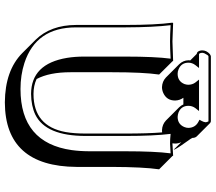

<svg xmlns="http://www.w3.org/2000/svg" viewBox="-70 -778 915 815"><g transform="rotate(90 387.5 -370.5)"><path d="M315.4 -68.4Q343.8 -55.2 378.9 -55.2Q515.6 -55.2 540.5 -191.4Q546.9 -227.5 546.9 -276.9V-444.8Q546.9 -541 542 -601.1Q537.1 -600.6 532.7 -600.6Q508.3 -601.6 491.7 -617.2L435.1 -673.8Q427.2 -682.1 423.3 -691.4H395Q406.2 -675.8 406.7 -656.2Q406.7 -620.6 374.5 -606Q362.3 -600.6 349.6 -600.6Q325.7 -601.6 309.1 -617.2L252.4 -673.8Q236.3 -690.9 235.8 -712.9Q235.8 -717.3 236.3 -720.7L209 -748Q204.1 -749 200.7 -751.5Q194.3 -758.8 193.8 -771Q193.8 -789.6 209 -803.2Q214.8 -807.6 219.2 -808.1H495.1Q499.5 -807.1 502.4 -804.7L559.1 -748Q565.4 -741.2 565.4 -729.5Q565.4 -727.1 584.5 -700.7Q616.7 -655.8 615.2 -650.4L583.5 -682.6Q589.4 -669.9 589.4 -656.2Q589.4 -649.9 588.4 -645H589.8L641.1 -647.9L642.1 -645L698.7 -588.4Q689 -521.5 688.5 -388.2V-238.3Q686.5 65.4 414.6 66.4Q279.3 65.4 205.6 -7.3L148.9 -64Q86.4 -127.9 85.9 -235.8V-444.8Q85.9 -573.7 76.2 -645L78.1 -647.9Q79.6 -647.9 155.8 -645L238.8 -647.9L240.2 -645L296.4 -588.4Q286.6 -521.5 286.6 -388.7V-212.4Q286.6 -122.6 315.4 -68.4ZM497.6 -754.9 488.3 -759.8 493.2 -768.6Q498.5 -778.3 499 -786.1Q499 -788.1 498 -791Q497.1 -793.9 496.1 -795.9L495.1 -797.9H219.2Q214.8 -797.9 206.5 -781.2Q204.1 -774.9 204.1 -771Q204.1 -767.1 205.1 -764.2Q206.1 -761.2 207.5 -759.3L209 -757.8H268.6L255.9 -741.7Q246.1 -728.5 246.1 -712.9Q246.1 -682.6 274.4 -670.9Q283.2 -667 293 -667Q325.2 -667 336.9 -696.3Q339.8 -705.1 339.8 -712.9Q339.4 -729.5 330.6 -741.7L317.9 -757.8H451.2L438.5 -741.7Q429.2 -728.5 429.2 -712.9Q429.2 -682.6 457 -670.9Q466.3 -667.5 476.1 -667Q506.8 -667 519 -694.8Q522.9 -704.1 522.9 -712.9Q522 -741.7 497.6 -754.9ZM557.1 -444.8V-276.9Q557.1 -107.4 466.8 -63Q429.7 -45.4 378.9 -44.9Q251 -44.9 225.6 -197.8Q220.2 -231.4 220.2 -269V-444.8Q220.2 -570.8 229 -637.2Q184.1 -634.8 155.8 -634.8Q127.4 -634.8 86.9 -637.2Q95.7 -565.9 96.2 -444.8V-235.8Q96.2 -65.9 247.6 -16.6Q298.8 0 357.9 0Q586.4 0 617.2 -217.8Q622.1 -253.9 622.1 -294.9V-444.8Q622.1 -570.8 630.9 -637.2Q606.4 -635.3 589.8 -634.8Q571.3 -634.8 548.3 -637.2Q557.1 -565.9 557.1 -444.8Z"/></g></svg>

Font: Linux Biolinum Shadow O
Style: Bold
Weight: 700
Designer: Philipp H. Poll
Foundry: Philipp H. Poll
Version: Version 0.9.2